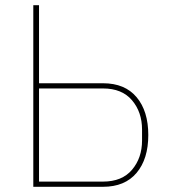

<svg xmlns="http://www.w3.org/2000/svg" viewBox="-20 -718 650 738"><path d="M108 0V-698H130V-398H376Q460 -398 505 -344.5Q550 -291 550 -199Q550 -107 505 -53.5Q460 0 376 0ZM130 -20H376Q449 -20 487.5 -65.5Q526 -111 526 -178V-220Q526 -287 487.5 -332.5Q449 -378 376 -378H130Z"/></svg>

Font: IBM Plex Sans Thin
Style: Regular
Weight: 100
Designer: Mike Abbink, Paul van der Laan, Pieter van Rosmalen
Foundry: Bold Monday
Version: Version 3.0